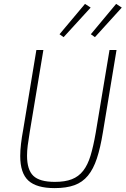

<svg xmlns="http://www.w3.org/2000/svg" viewBox="-20 -955 646 987"><path d="M203 -698 133 -277Q126 -235 122.5 -207Q119 -179 119 -155Q119 -82 151.5 -51Q184 -20 262 -20Q314 -20 349 -33.5Q384 -47 407.5 -77Q431 -107 445.5 -155Q460 -203 472 -272L543 -698H579L509 -275Q496 -195 478 -140.5Q460 -86 432 -52Q404 -18 362.5 -3Q321 12 261 12Q168 12 126 -26.5Q84 -65 84 -153Q84 -181 88 -215.5Q92 -250 99 -287L167 -698ZM307 -764 286 -779 417 -935 446 -916ZM468 -764 447 -779 577 -935 606 -916Z"/></svg>

Font: IBM Plex Mono ExtraLight
Style: Italic
Weight: 200
Italic angle: -9°
Monospace: yes
Designer: Mike Abbink, Paul van der Laan, Pieter van Rosmalen
Foundry: Bold Monday
Version: Version 2.3